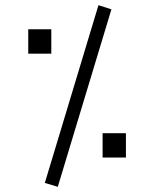

<svg xmlns="http://www.w3.org/2000/svg" viewBox="-20 -702 600 741"><path d="M203 19 153 4 360 -682 410 -666ZM376 -94V-188H466V-94ZM89 -495V-589H178V-495Z"/></svg>

Font: Cairo
Style: Regular
Weight: 400
Designer: Mohamed Gaber, Accademia di Belle Arti di Urbino
Foundry: Kief Type Foundry, Accademia di Belle Arti di Urbino
Version: Version 3.120